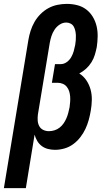

<svg xmlns="http://www.w3.org/2000/svg" viewBox="-47 -763 567 988"><path d="M-27 205 99 -557Q103 -581 110.5 -604.5Q118 -628 130.5 -650Q143 -672 161.5 -690.5Q180 -709 202 -721Q224 -733 248.5 -738Q273 -743 297 -743Q324 -743 350 -736.5Q376 -730 396.5 -714.5Q417 -699 430.5 -676.5Q444 -654 450 -628.5Q456 -603 455.5 -575.5Q455 -548 451 -521Q447 -501 441 -481Q435 -461 423.5 -442.5Q412 -424 396 -409.5Q380 -395 361 -385Q383 -371 397.5 -349.5Q412 -328 419 -302.5Q426 -277 425.5 -249Q425 -221 420 -193Q416 -169 409.5 -145.5Q403 -122 392.5 -99.5Q382 -77 366 -56.5Q350 -36 329.5 -21Q309 -6 284.5 1Q260 8 236 8Q218 8 200 3.5Q182 -1 168 -11.5Q154 -22 145 -37Q136 -52 131 -70L86 205ZM205 -88Q219 -88 233.5 -92.5Q248 -97 260 -106.5Q272 -116 280.5 -128.5Q289 -141 295 -155Q301 -169 304.5 -183Q308 -197 311 -211Q313 -225 314 -239Q315 -253 314 -266.5Q313 -280 309 -293Q305 -306 296.5 -316.5Q288 -327 275.5 -332Q263 -337 250 -337H220L236 -433H265Q282 -433 296.5 -443.5Q311 -454 319.5 -469Q328 -484 332.5 -500Q337 -516 340 -532Q342 -544 343 -556.5Q344 -569 343.5 -581Q343 -593 340.5 -604.5Q338 -616 332.5 -626Q327 -636 316.5 -641.5Q306 -647 294 -647Q276 -647 260 -636.5Q244 -626 233.5 -610Q223 -594 217.5 -576.5Q212 -559 209 -542L148 -174Q146 -158 147 -142.5Q148 -127 155 -114Q162 -101 175.5 -94.5Q189 -88 205 -88Z"/></svg>

Font: Iosevka Slab
Style: Bold Italic
Weight: 700
Italic angle: -9°
Monospace: yes
Designer: Belleve Invis
Foundry: Belleve Invis
Version: Version 11.1.0; ttfautohint (v1.8.3)